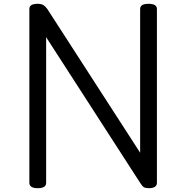

<svg xmlns="http://www.w3.org/2000/svg" viewBox="-20 -973 977 1007"><path d="M178 14Q134 14 134 -14V-926Q134 -940 145 -946.5Q156 -953 178 -953Q196 -953 207 -946.5Q218 -940 228 -926L715 -172V-926Q715 -940 726 -946.5Q737 -953 759 -953Q803 -953 803 -926V-14Q803 0 792 7Q781 14 760 14Q744 14 735 9Q726 4 715 -14L222 -778V-14Q222 0 211 7Q200 14 178 14Z"/></svg>

Font: Playwrite US Modern
Style: Regular
Weight: 400
Designer: Veronika Burian, José Scaglione
Foundry: TypeTogether
Version: Version 1.002